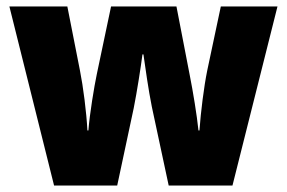

<svg xmlns="http://www.w3.org/2000/svg" viewBox="-20 -573 886 593"><path d="M449 -243 501 0H698L837 -553H662L620 -355C610 -306 600 -227 596 -170H593C588 -218 576 -291 566 -341L525 -553H323L279 -344C271 -306 257 -222 253 -170H250C247 -227 237 -305 227 -355L188 -553H9L147 0H342L393 -239C403 -289 415 -366 420 -405H423C428 -369 439 -292 449 -243Z"/></svg>

Font: Noto Sans Thai SemCond Blk
Style: Regular
Weight: 900
Width: 4
Designer: Monotype Design Team
Foundry: Monotype Imaging Inc.
Version: Version 2.002